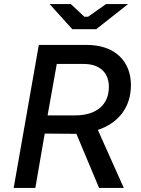

<svg xmlns="http://www.w3.org/2000/svg" viewBox="-20 -920 692 940"><path d="M47 0H153L199 -266L332 -265H354L465 0H586L459 -284C558 -317 621 -392 621 -504C621 -621 541 -700 406 -700H170ZM334 -777H451L607 -900H499L411 -838H393L327 -900H223ZM213 -355 258 -607H389C469 -607 513 -564 513 -495C513 -406 451 -354 344 -355Z"/></svg>

Font: Fixel Display Medium
Style: Italic
Weight: 500
Italic angle: -10°
Designer: AlfaBravo + MacPaw
Foundry: Kyrylo Tkachov, Marchela Mozhyna, Serhii Makarenko, Maria Weinstein, Zakhar Kryvoshyya
Version: Version 1.210;Glyphs 3.2 (3217)